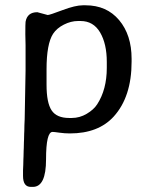

<svg xmlns="http://www.w3.org/2000/svg" viewBox="-20 -507 574 733"><path d="M387.7 -248V-270.5Q387.7 -339.8 362.1 -383.3Q336.4 -426.8 287.6 -426.8H277.8Q251 -426.8 223.9 -413.1Q196.8 -399.4 182.6 -377.9Q157.7 -339.4 157.7 -242.2V-183.6Q157.7 -114.7 177 -85.7Q196.3 -56.6 244.1 -56.6H253.9Q284.2 -56.6 311 -72.5Q337.9 -88.4 351.1 -108.9Q387.7 -165.5 387.7 -248ZM122.6 -460.4 162.1 -449.7Q169.4 -449.7 218.5 -468.3Q267.6 -486.8 296.4 -486.8H306.6Q387.2 -486.8 434.8 -430.2Q482.4 -373.5 482.4 -282.7V-271.5Q482.4 -137.2 414.1 -62Q355.5 2.4 246.6 2.4Q226.6 2.4 206.5 -0.5Q186.5 -3.4 180.7 -3.4Q155.8 -3.4 155.8 101.6Q155.8 206.5 105.5 206.5H97.7Q67.9 206.5 67.9 164.6V143.6L68.8 122.6Q69.3 111.8 69.3 101.6L69.8 90.3Q70.3 79.1 70.3 68.8L70.8 58.1Q71.3 47.4 71.3 36.1L71.8 25.4Q72.3 14.2 72.3 3.4L72.8 -7.3Q73.2 -18.6 73.2 -29.3L74.2 -51.3L77.6 -237.3V-334.5L76.7 -376.5Q76.7 -418 77.6 -423.8Q84 -460.4 122.6 -460.4Z"/></svg>

Font: Averia Sans Libre Light
Style: Regular
Weight: 300
Version: Version 1.002